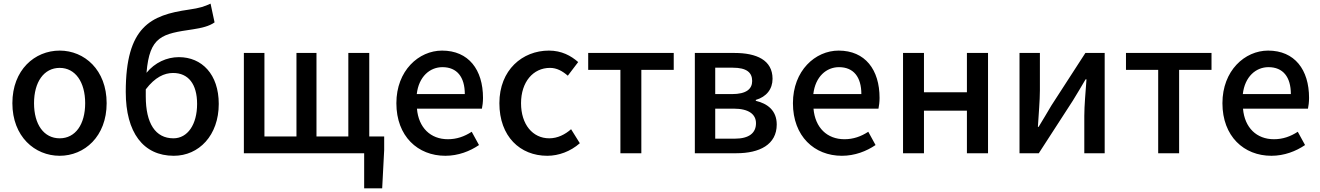

<svg xmlns="http://www.w3.org/2000/svg" viewBox="-20 -842 7255 1055"><path d="M308 14C444 14 566 -92 566 -275C566 -458 444 -564 308 -564C171 -564 48 -458 48 -275C48 -92 171 14 308 14ZM308 -82C221 -82 167 -158 167 -275C167 -391 221 -469 308 -469C394 -469 448 -391 448 -275C448 -158 394 -82 308 -82Z M935 14C1073 14 1182 -98 1182 -271C1182 -434 1089 -528 963 -528C896 -528 831 -498 785 -442C802 -644 870 -656 1041 -681C1087 -688 1130 -698 1159 -719L1137 -822C1102 -806 1079 -798 1017 -789C808 -759 671 -696 671 -337C671 -114 767 14 935 14ZM781 -351C832 -418 883 -441 931 -441C1015 -441 1063 -380 1063 -271C1063 -158 1011 -82 933 -82C834 -82 781 -164 781 -312Z M1320 0H1981V193H2080L2091 -18V-92H2009V-551H1894V-92H1719V-551H1609V-92H1433V-551H1320Z M2427 14C2498 14 2562 -11 2612 -45L2572 -118C2532 -92 2490 -77 2441 -77C2346 -77 2280 -140 2271 -245H2628C2631 -259 2634 -281 2634 -304C2634 -459 2555 -564 2409 -564C2281 -564 2158 -454 2158 -275C2158 -93 2276 14 2427 14ZM2270 -325C2281 -421 2342 -473 2411 -473C2491 -473 2534 -419 2534 -325Z M2987 14C3050 14 3115 -10 3166 -55L3118 -132C3085 -103 3044 -82 2998 -82C2907 -82 2843 -158 2843 -275C2843 -391 2909 -469 3002 -469C3039 -469 3070 -452 3100 -426L3157 -501C3117 -536 3066 -564 2996 -564C2851 -564 2724 -458 2724 -275C2724 -92 2838 14 2987 14Z M3389 0H3504V-458H3682V-551H3212V-458H3389Z M3798 0H4027C4153 0 4248 -47 4248 -158C4248 -235 4197 -273 4133 -288V-293C4192 -310 4225 -353 4225 -409C4225 -512 4137 -551 4016 -551H3798ZM3910 -325V-470H4007C4082 -470 4113 -444 4113 -397C4113 -353 4081 -325 4002 -325ZM3910 -80V-245H4012C4094 -245 4134 -214 4134 -165C4134 -112 4097 -80 4017 -80Z M4606 14C4677 14 4741 -11 4791 -45L4751 -118C4711 -92 4669 -77 4620 -77C4525 -77 4459 -140 4450 -245H4807C4810 -259 4813 -281 4813 -304C4813 -459 4734 -564 4588 -564C4460 -564 4337 -454 4337 -275C4337 -93 4455 14 4606 14ZM4449 -325C4460 -421 4521 -473 4590 -473C4670 -473 4713 -419 4713 -325Z M4942 0H5057V-234H5293V0H5409V-551H5293V-335H5057V-551H4942Z M5582 0H5688L5875 -289C5895 -321 5925 -372 5945 -406H5950C5945 -335 5938 -262 5938 -205V0H6050V-551H5944L5757 -262C5738 -229 5707 -178 5687 -145H5683C5687 -215 5694 -288 5694 -345V-551H5582Z M6344 0H6459V-458H6637V-551H6167V-458H6344Z M6966 14C7037 14 7101 -11 7151 -45L7111 -118C7071 -92 7029 -77 6980 -77C6885 -77 6819 -140 6810 -245H7167C7170 -259 7173 -281 7173 -304C7173 -459 7094 -564 6948 -564C6820 -564 6697 -454 6697 -275C6697 -93 6815 14 6966 14ZM6809 -325C6820 -421 6881 -473 6950 -473C7030 -473 7073 -419 7073 -325Z"/></svg>

Font: ChiuKong Gothic CL Medium
Style: Regular
Weight: 500
Designer: Ryoko NISHIZUKA 西塚涼子 (kana, bopomofo & ideographs); Paul D. Hunt (Latin, Greek & Cyrillic); Sandoll Communications 산돌커뮤니
Foundry: Adobe
Version: Version 1.300